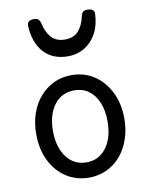

<svg xmlns="http://www.w3.org/2000/svg" viewBox="-93 -906 775 993"><g transform="rotate(-10 294.5 -409.5)"><path d="M295 19Q228 19 175.5 -15Q123 -49 93 -109.5Q63 -170 63 -250Q63 -309 80 -358Q97 -407 128.5 -443Q160 -479 202 -499Q244 -519 295 -519Q362 -519 414 -484.5Q466 -450 496 -389.5Q526 -329 526 -251Q526 -204 515 -163Q504 -122 483.5 -88.5Q463 -55 434.5 -31Q406 -7 370.5 6Q335 19 295 19ZM295 -61Q328 -61 354 -74.5Q380 -88 399 -113Q418 -138 428 -173Q438 -208 438 -251Q438 -308 420.5 -350.5Q403 -393 371 -416Q339 -439 295 -439Q263 -439 236 -426Q209 -413 190 -387.5Q171 -362 161 -327.5Q151 -293 151 -250Q151 -193 169 -150.5Q187 -108 219 -84.5Q251 -61 295 -61ZM295 -618Q216 -618 169.5 -668.5Q123 -719 119 -809Q118 -821 126 -829.5Q134 -838 153 -838Q172 -838 179 -830Q186 -822 189 -809Q198 -764 223.5 -735Q249 -706 295 -706Q342 -706 367 -735Q392 -764 401 -809Q404 -823 410.5 -830.5Q417 -838 436 -838Q455 -838 464 -829.5Q473 -821 471 -809Q469 -752 446 -709Q423 -666 384 -642Q345 -618 295 -618Z"/></g></svg>

Font: Playwrite NG Modern
Style: Regular
Weight: 400
Designer: Veronika Burian, José Scaglione
Foundry: TypeTogether
Version: Version 1.002